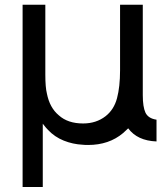

<svg xmlns="http://www.w3.org/2000/svg" viewBox="-20 -582 664 790"><path d="M624 -89.5V0Q545 -3 507.5 -54L486.5 -34.5Q428.5 14.5 342.5 14.5Q334.5 14.5 329 14.2Q323.5 14 320 13.5Q279.5 11.5 242.2 -3.5Q205 -18.5 178 -47Q173 -52 167.8 -58.2Q162.5 -64.5 156 -73V187.5H73V-562.5H166.5V-275Q166.5 -222.5 173 -197Q184.5 -138.5 222 -107.5Q259 -74 322 -74Q376 -74 414.5 -104Q449 -131 461.5 -178Q474 -225 474 -292.5V-562.5H567.5V-289.5V-262.5V-190.5Q567.5 -142 578.5 -118.5Q590 -94.5 624 -89.5Z"/></svg>

Font: Russisch Sans Medium
Style: Regular
Weight: 500
Width: 4
Designer: Michael Sharanda (font) & Cristiano Sobral (main changes)
Foundry: Michael Sharanda
Version: Version 2.00;September 8, 2020;FontCreator 13.0.0.2681 64-bi